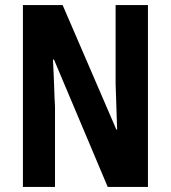

<svg xmlns="http://www.w3.org/2000/svg" viewBox="-20 -734 670 754"><path d="M561 0V-714H434V-405C436 -353 437 -317 440 -225H437L226 -714H70V0H196V-315C193 -363 193 -408 188 -500H192L403 0Z"/></svg>

Font: Noto Sans Gurmukhi ExtraCondensed
Style: Bold
Weight: 700
Width: 2
Designer: Jelle Bosma - Monotype Design Team
Foundry: Monotype Imaging Inc.
Version: Version 2.004